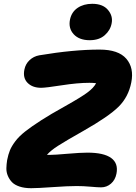

<svg xmlns="http://www.w3.org/2000/svg" viewBox="-20 -968 707 999"><path d="M446.8 -758.8Q392.1 -758.8 363.5 -789.8Q335 -820.8 344.2 -866.2Q352.5 -905.8 383.8 -927Q415 -948.2 460 -948.2Q515.1 -948.2 541.7 -916.5Q568.4 -884.8 561 -847.2Q554.7 -811 525.1 -784.9Q495.6 -758.8 446.8 -758.8ZM142.1 11.2Q107.4 11.2 81.8 2.7Q56.2 -5.9 42.5 -20Q28.8 -34.2 20.8 -53.2Q12.7 -72.3 13.2 -92.8Q13.7 -113.3 17.1 -134.8Q22.9 -164.6 31.7 -186Q40.5 -207.5 59.6 -232.9Q78.6 -258.3 110.8 -283.7Q143.1 -309.1 193.4 -341.6Q243.7 -374 317.9 -415Q402.3 -462.4 435.3 -487.1Q468.3 -511.7 480 -535.2Q462.4 -537.1 444.8 -537.1Q384.3 -537.1 301.3 -524.2Q218.3 -511.2 193.8 -511.2Q148.9 -511.2 123.5 -536.9Q98.1 -562.5 106.9 -606Q112.8 -635.3 133.8 -655Q154.8 -674.8 184.1 -680.2Q361.8 -710 498 -710Q596.2 -710 637.2 -662.4Q678.2 -614.7 663.1 -539.1Q648.4 -463.9 597.4 -413.1Q546.4 -362.3 414.1 -287.1Q320.8 -234.4 281.7 -209.2Q242.7 -184.1 224.1 -162.1H240.2Q264.6 -162.1 331.8 -168Q398.9 -173.8 435.1 -173.8Q520 -173.8 558.3 -146Q596.7 -118.2 585.9 -64Q579.6 -31.7 557.4 -12.5Q535.2 6.8 505.9 6.8Q488.8 6.8 450.9 3.4Q413.1 0 378.9 0Q333.5 0 254.2 5.6Q174.8 11.2 142.1 11.2Z"/></svg>

Font: Shantell Sans Normal
Style: Italic
Weight: 800
Italic angle: -11.31°
Designer: Stephen Nixon, Anya Danilova, Shantell Martin
Foundry: Arrow Type
Version: Version 1.006;[559af2be0]